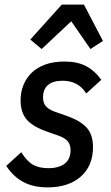

<svg xmlns="http://www.w3.org/2000/svg" viewBox="-20 -798 481 830"><path d="M186 12Q123 12 79.5 -12Q36 -36 7 -81L72 -140Q96 -101 122.5 -86Q149 -71 189 -71Q234 -71 259.5 -90.5Q285 -110 285 -149Q285 -172 273 -187Q261 -202 229 -213L186 -228Q122 -250 95.5 -281Q69 -312 69 -364Q69 -399 81 -429.5Q93 -460 116.5 -483Q140 -506 175.5 -519Q211 -532 259 -532Q313 -532 350.5 -513Q388 -494 418 -453L353 -394Q318 -449 251 -449Q209 -449 187.5 -430.5Q166 -412 166 -377Q166 -353 178.5 -338.5Q191 -324 220 -314L263 -299Q327 -277 354.5 -246.5Q382 -216 382 -162Q382 -81 329 -34.5Q276 12 186 12ZM343 -778 425 -621 371 -586 288 -706 160 -586 111 -627 247 -778Z"/></svg>

Font: IBM Plex Sans Condensed Medium
Style: Italic
Weight: 500
Width: 3
Italic angle: -11°
Designer: Mike Abbink, Paul van der Laan, Pieter van Rosmalen
Foundry: Bold Monday
Version: Version 1.3